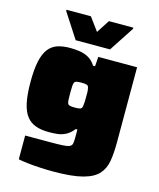

<svg xmlns="http://www.w3.org/2000/svg" viewBox="-134 -822 930 1123"><g transform="rotate(15 331.0 -261.0)"><path d="M297 206Q259 206 219 204Q179 202 143.5 198Q108 194 84 189V45Q108 45 132 45Q156 45 180 45Q204 45 228 45Q281 45 310 43.5Q339 42 352 36Q365 30 367.5 16.5Q370 3 370 -22V-68H360Q338 -40 313 -27.5Q288 -15 262.5 -12.5Q237 -10 212 -10Q167 -10 133.5 -21.5Q100 -33 77.5 -61Q55 -89 44 -139Q33 -189 33 -266Q33 -342 43.5 -391Q54 -440 75.5 -468Q97 -496 129.5 -507Q162 -518 206 -518Q237 -518 265.5 -513.5Q294 -509 319 -495Q344 -481 362 -452H374L378 -510H613V-54Q613 9 605 57.5Q597 106 567.5 139Q538 172 474 189Q410 206 297 206ZM323 -188Q346 -188 355.5 -191.5Q365 -195 367 -210Q369 -222 369.5 -234.5Q370 -247 370 -263Q370 -279 370 -291Q370 -303 368 -313Q366 -331 356 -335Q346 -339 323 -339Q305 -339 294.5 -337Q284 -335 280 -328Q276 -321 275 -305.5Q274 -290 274 -263Q274 -236 275 -220.5Q276 -205 280 -198.5Q284 -192 294.5 -190Q305 -188 323 -188ZM225 -570 127 -721V-728H275L333 -649L384 -728H532V-721L433 -570Z"/></g></svg>

Font: Saira Expanded Black
Style: Regular
Weight: 900
Width: 7
Designer: Hector Gatti with collaboration of the Omnibus-Type team
Foundry: Omnibus-Type
Version: Version 1.101